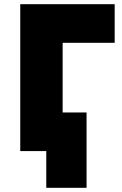

<svg xmlns="http://www.w3.org/2000/svg" viewBox="-20 -720 580 915"><path d="M200.5 175V0H150.5V-184H392.5V175ZM76.5 0V-700H526.5V-516H278.5V0Z"/></svg>

Font: Geologica Black
Style: Regular
Weight: 900
Designer: Sindre Bremnes, Frode Helland
Foundry: Monokrom Skriftforlag AS
Version: Version 1.010;gftools[0.9.28]